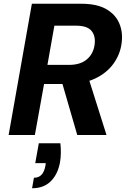

<svg xmlns="http://www.w3.org/2000/svg" viewBox="-20 -720 680 1024"><path d="M26 0 150 -700H414Q496 -700 545.5 -672Q595 -644 615.5 -597Q636 -550 629 -493Q622 -432 586 -381.5Q550 -331 488 -301.5Q426 -272 339 -272H215L166 0ZM392 0 303 -307H451L548 0ZM233 -374H349Q409 -374 444 -404Q479 -434 485 -485Q490 -530 467 -556.5Q444 -583 386 -583H270ZM151 284 161 228Q186 228 201 212.5Q216 197 222 165L224 150H168L187 44H302Q305 71 304.5 97Q304 123 300 146Q288 210 250.5 247Q213 284 151 284Z"/></svg>

Font: DM Sans 11pt ExtraBold
Style: Italic
Weight: 800
Italic angle: -10°
Version: Version 4.004;gftools[0.9.30]